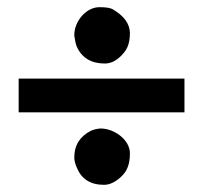

<svg xmlns="http://www.w3.org/2000/svg" viewBox="-20 -567 575 535"><path d="M32 -348V-254H494V-348ZM260 -209C249 -208 240 -206 232 -202C204 -187 187 -164 187 -128C187 -121 189 -111 194 -100C207 -68 232 -52 270 -52C286 -52 302 -60 318 -75C334 -90 342 -109 342 -140C342 -177 299 -209 260 -209ZM187 -469V-468C189 -454 191 -444 194 -437C208 -406 234 -390 272 -390C288 -390 303 -397 317 -411C332 -426 342 -441 342 -476C341 -501 326 -522 296 -540C289 -545 276 -547 257 -547C220 -547 187 -508 187 -469Z"/></svg>

Font: fbb
Style: Bold Italic
Weight: 700
Italic angle: -12°
Designer: David J. Perry, Michael Sharpe
Version: Version 0.991